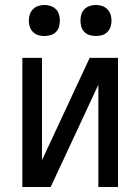

<svg xmlns="http://www.w3.org/2000/svg" viewBox="-20 -753 565 773"><path d="M70 0V-520H149V-108L341 -520H455V0H376V-412L184 0ZM366 -608Q354 -608 341.5 -611.5Q329 -615 320 -624Q311 -633 307.5 -645Q304 -657 304 -670Q304 -683 307.5 -695Q311 -707 320 -716Q329 -725 341.5 -729Q354 -733 366 -733Q379 -733 391 -729Q403 -725 412 -716Q421 -707 425 -695Q429 -683 429 -670Q429 -657 425 -645Q421 -633 412 -624Q403 -615 391 -611.5Q379 -608 366 -608ZM159 -608Q146 -608 134 -611.5Q122 -615 113 -624Q104 -633 100 -645Q96 -657 96 -670Q96 -683 100 -695Q104 -707 113 -716Q122 -725 134 -729Q146 -733 159 -733Q171 -733 183.5 -729Q196 -725 205 -716Q214 -707 217.5 -695Q221 -683 221 -670Q221 -657 217.5 -645Q214 -633 205 -624Q196 -615 183.5 -611.5Q171 -608 159 -608Z"/></svg>

Font: Iosevka Pride
Style: Regular
Weight: 400
Monospace: yes
Designer: Belleve Invis
Foundry: Belleve Invis
Version: Version 30.3.1; ttfautohint (v1.8.4)